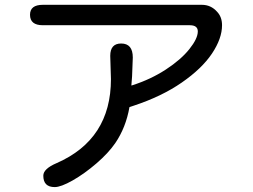

<svg xmlns="http://www.w3.org/2000/svg" viewBox="-20 -720 1040 790"><path d="M158.2 2.9Q158.2 -25.4 212.9 -48.8Q436.5 -146.5 436.5 -394.5L433.6 -490.2Q433.6 -541 478.5 -541Q526.4 -541 526.4 -483.4L523.4 -405.3L520.5 -368.2L524.4 -369.1Q600.6 -393.6 662.6 -434.1Q724.6 -474.6 759.3 -518.1Q793.9 -561.5 793.9 -590.8Q793.9 -616.2 760.7 -616.2H156.2Q103.5 -616.2 103.5 -659.2Q103.5 -700.2 156.2 -700.2H810.5Q847.7 -700.2 873 -671.9Q893.6 -650.4 893.6 -616.2Q893.6 -561.5 852.1 -499.5Q810.5 -437.5 728 -380.4Q645.5 -323.2 530.3 -285.2L512.7 -279.3Q498 -195.3 454.1 -130.9Q425.8 -89.8 376.5 -47.4Q327.1 -4.9 278.8 22.5Q230.5 49.8 205.1 49.8Q158.2 49.8 158.2 2.9Z"/></svg>

Font: jf-openhuninn-2.0
Style: Regular
Weight: 400
Designer: [Kosugi Maru]
Designed by MOTOYA      

[Varela Round]
Joe Prince (Latin component); Avraham Cornfeld (Hebrew component)
Foundry: justfont CO.,LTD.
Version: 2.0